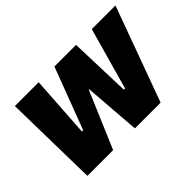

<svg xmlns="http://www.w3.org/2000/svg" viewBox="-95 -756 992 992"><g transform="rotate(-45 401.5 -260.0)"><path d="M78 0H266L398 -310H401L425 0H613L803 -520H630L535 -182H526L515 -520H357L229 -182H220L242 -520H68Z"/></g></svg>

Font: Fixel Text 20240404 ExtraBold
Style: Italic
Weight: 800
Width: 4
Italic angle: -10°
Designer: AlfaBravo + MacPaw
Foundry: Kyrylo Tkachov, Marchela Mozhyna, Serhii Makarenko, Maria Weinstein, Zakhar Kryvoshyya
Version: Version 1.211;Glyphs 3.2 (3225)